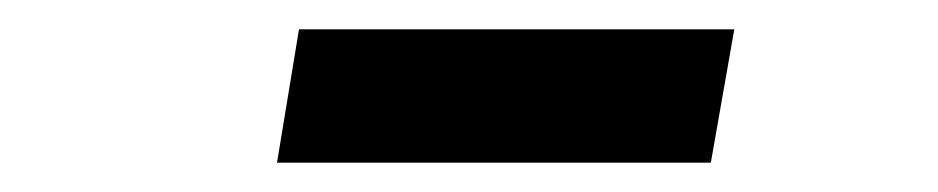

<svg xmlns="http://www.w3.org/2000/svg" viewBox="-20 -734 640 131"><path d="M169 -623H465L481 -714H184Z"/></svg>

Font: IBM Plex Mono SmBld
Style: Italic
Weight: 600
Italic angle: -9.5°
Monospace: yes
Designer: Mike Abbink, Paul van der Laan, Pieter van Rosmalen
Foundry: Bold Monday
Version: Version 2.004